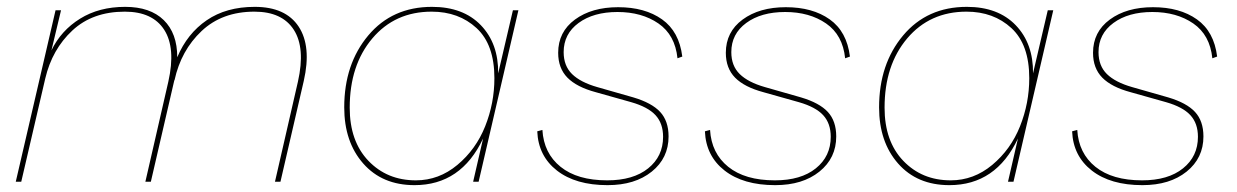

<svg xmlns="http://www.w3.org/2000/svg" viewBox="-20 -530 3607 560"><path d="M723 -510Q813 -510 851 -452.5Q889 -395 866 -294L798 0H782L849 -292Q871 -390 837 -443Q803 -496 722 -496Q628 -496 568 -439.5Q508 -383 489 -296Q488 -296 488 -294L420 0H404L471 -292Q493 -390 459 -443Q425 -496 344 -496Q250 -496 191 -441Q132 -386 112 -301L42 0H26L142 -500H158L130 -383Q158 -441 213.5 -475.5Q269 -510 345 -510Q418 -510 457.5 -471.5Q497 -433 497 -363Q526 -432 583 -471Q640 -510 723 -510Z M1189 10Q1095 10 1039.5 -53Q984 -116 984 -217Q984 -343 1054 -426.5Q1124 -510 1240 -510Q1331 -510 1382.5 -456.5Q1434 -403 1433 -316L1476 -500H1492L1376 0H1360L1389 -126Q1325 10 1189 10ZM1193 -4Q1260 -4 1314 -49Q1368 -94 1395 -161.5Q1422 -229 1422 -302Q1422 -400 1370 -448Q1318 -496 1239 -496Q1132 -496 1066 -418Q1000 -340 1000 -216Q1000 -118 1054.5 -61Q1109 -4 1193 -4Z M1547 -147 1562 -151Q1566 -83 1615 -43.5Q1664 -4 1751 -4Q1827 -4 1870.5 -39Q1914 -74 1914 -131Q1914 -170 1892 -194Q1870 -218 1821 -232L1718 -261Q1662 -276 1635 -303.5Q1608 -331 1608 -376Q1608 -437 1657 -473Q1706 -509 1783 -509Q1861 -509 1911 -473.5Q1961 -438 1970 -365L1956 -360Q1949 -428 1900.5 -461.5Q1852 -495 1781 -495Q1711 -495 1667.5 -463Q1624 -431 1624 -378Q1624 -338 1648.5 -314Q1673 -290 1722 -276L1827 -246Q1881 -230 1905.5 -203.5Q1930 -177 1930 -132Q1930 -69 1881 -29.5Q1832 10 1752 10Q1659 10 1604.5 -32.5Q1550 -75 1547 -147Z M2036 -147 2051 -151Q2055 -83 2104 -43.5Q2153 -4 2240 -4Q2316 -4 2359.5 -39Q2403 -74 2403 -131Q2403 -170 2381 -194Q2359 -218 2310 -232L2207 -261Q2151 -276 2124 -303.5Q2097 -331 2097 -376Q2097 -437 2146 -473Q2195 -509 2272 -509Q2350 -509 2400 -473.5Q2450 -438 2459 -365L2445 -360Q2438 -428 2389.5 -461.5Q2341 -495 2270 -495Q2200 -495 2156.5 -463Q2113 -431 2113 -378Q2113 -338 2137.5 -314Q2162 -290 2211 -276L2316 -246Q2370 -230 2394.5 -203.5Q2419 -177 2419 -132Q2419 -69 2370 -29.5Q2321 10 2241 10Q2148 10 2093.5 -32.5Q2039 -75 2036 -147Z M2749 10Q2655 10 2599.5 -53Q2544 -116 2544 -217Q2544 -343 2614 -426.5Q2684 -510 2800 -510Q2891 -510 2942.5 -456.5Q2994 -403 2993 -316L3036 -500H3052L2936 0H2920L2949 -126Q2885 10 2749 10ZM2753 -4Q2820 -4 2874 -49Q2928 -94 2955 -161.5Q2982 -229 2982 -302Q2982 -400 2930 -448Q2878 -496 2799 -496Q2692 -496 2626 -418Q2560 -340 2560 -216Q2560 -118 2614.5 -61Q2669 -4 2753 -4Z M3107 -147 3122 -151Q3126 -83 3175 -43.5Q3224 -4 3311 -4Q3387 -4 3430.5 -39Q3474 -74 3474 -131Q3474 -170 3452 -194Q3430 -218 3381 -232L3278 -261Q3222 -276 3195 -303.5Q3168 -331 3168 -376Q3168 -437 3217 -473Q3266 -509 3343 -509Q3421 -509 3471 -473.5Q3521 -438 3530 -365L3516 -360Q3509 -428 3460.5 -461.5Q3412 -495 3341 -495Q3271 -495 3227.5 -463Q3184 -431 3184 -378Q3184 -338 3208.5 -314Q3233 -290 3282 -276L3387 -246Q3441 -230 3465.5 -203.5Q3490 -177 3490 -132Q3490 -69 3441 -29.5Q3392 10 3312 10Q3219 10 3164.5 -32.5Q3110 -75 3107 -147Z"/></svg>

Font: Elaine Sans Thin
Style: Italic
Weight: 250
Italic angle: -13°
Designer: Wei Huang
Foundry: Wei Huang
Version: Version 2.001;December 24, 2019;FontCreator 12.0.0.2547 64-b